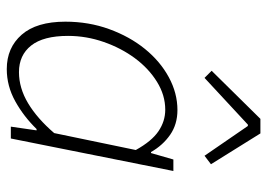

<svg xmlns="http://www.w3.org/2000/svg" viewBox="-131 -646 789 567"><g transform="rotate(90 263.5 -362.5)"><path d="M210 -572 189 -593 331 -737H374L465 -591L440 -572L352 -700H348ZM184 12Q121 12 82.5 -32Q44 -76 44 -161Q44 -230 66 -290.5Q88 -351 124.5 -396Q161 -441 208 -466.5Q255 -492 305 -492Q347 -492 378 -470.5Q409 -449 429 -414H432L451 -480H485L389 0H354L365 -76H361Q324 -38 279 -13Q234 12 184 12ZM193 -24Q240 -24 285 -51Q330 -78 373 -128L423 -369Q397 -416 367.5 -436Q338 -456 304 -456Q261 -456 221.5 -431.5Q182 -407 152 -366.5Q122 -326 104 -274.5Q86 -223 86 -169Q86 -96 114.5 -60Q143 -24 193 -24Z"/></g></svg>

Font: TypoPRO Source Sans Pro
Style: Italic
Weight: 300
Italic angle: -11°
Designer: Paul D. Hunt
Foundry: Adobe Systems Incorporated
Version: Version 1.075;PS 2.000;hotconv 1.0.86;makeotf.lib2.5.63406